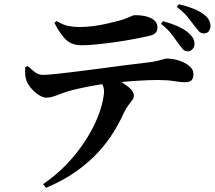

<svg xmlns="http://www.w3.org/2000/svg" viewBox="-20 -829 1040 927"><path d="M842.7 -617.3Q828.9 -636.6 809.9 -662.1Q790.8 -687.6 757.4 -714L767.1 -726.9Q804.3 -716.9 836.6 -702.8Q868.9 -688.7 889.3 -670.9Q905.1 -657.1 912.2 -644.4Q919.2 -631.7 918.9 -615.2Q918.7 -601.6 908.8 -591.2Q898.9 -580.8 884.8 -581.1Q871.9 -581.4 863.5 -590.8Q855.1 -600.2 842.7 -617.3ZM917.5 -706Q902.7 -726 884.2 -748.9Q865.6 -771.7 833.6 -795.2L842.8 -808.8Q882.5 -799.4 910.9 -788.2Q939.3 -777.1 958.8 -763.5Q977.3 -750.9 986.8 -735.8Q996.2 -720.6 996.2 -704.2Q996.2 -690.2 988.5 -678.9Q980.8 -667.6 963.8 -667.8Q948.9 -668.1 940.3 -677.9Q931.6 -687.7 917.5 -706ZM101.9 -505.1 114.3 -510.1Q133.6 -492.1 149.8 -479.8Q166.1 -467.5 188.9 -467.5Q209.2 -467.5 252.9 -472.2Q296.6 -476.9 353.8 -484Q410.9 -491.1 472 -499.2Q533.1 -507.3 588.8 -514.7Q644.5 -522 685 -526.3Q718.8 -530 738.6 -534.8Q758.3 -539.5 768.7 -542.9Q779 -546.2 783.6 -546.2Q815.7 -546.2 845.4 -536.3Q875.1 -526.5 894.5 -510Q913.9 -493.6 913.9 -472.8Q913.9 -448.3 903.3 -440.1Q892.8 -431.9 871.9 -431.9Q855.4 -431.9 820.4 -437.4Q785.5 -442.8 742 -442.8Q702.1 -442.8 645 -439.2Q587.9 -435.6 525.7 -429.1Q487.7 -425.5 443.5 -417.8Q399.4 -410.1 361.3 -401.6Q323.1 -393.1 302.5 -386.2Q277.6 -378.3 251.7 -368Q225.8 -357.8 203.5 -357.5Q187.2 -357.5 166.9 -370.7Q146.7 -383.8 130.3 -403.1Q113.9 -422.3 108.1 -439Q102.7 -452.8 101.7 -470Q100.7 -487.1 101.9 -505.1ZM202.5 77.9 187.8 60.2Q253.3 15.2 302.1 -36.3Q350.8 -87.7 385.5 -139.8Q420.2 -191.8 441.7 -240Q463.1 -288.2 472.6 -326.8Q482.2 -365.4 482.2 -388.6Q482.2 -403.6 475.4 -419.2Q468.6 -434.7 451.7 -450.1L518.5 -460.3Q548.3 -444.1 572.6 -428.8Q596.8 -413.6 611.6 -398.5Q626.3 -383.5 626.3 -368.1Q626.3 -355.7 618.9 -345.6Q611.4 -335.5 600.4 -321.8Q589.4 -308.1 577.6 -283.3Q558.6 -240.9 529.3 -192.7Q500 -144.5 455.8 -95.8Q411.5 -47.1 349.4 -2.6Q287.2 41.8 202.5 77.9ZM698.4 -655.3Q669 -648.4 626.4 -640.4Q583.8 -632.4 537.3 -625.8Q490.8 -619.2 448 -614.9Q405.2 -610.5 373.4 -610.5Q326.3 -610.5 298 -637.8Q269.8 -665 242.9 -718.5L253.3 -727.6Q284.2 -708.5 310.7 -703.5Q337.1 -698.5 362.1 -698.5Q398.9 -698.5 434.8 -703.6Q470.8 -708.6 501.9 -716.2Q533 -723.7 553.4 -728.7Q578.9 -735.7 593.3 -741.9Q607.8 -748 616.4 -751.9Q625.1 -755.8 631.7 -755.8Q681.8 -755.8 711 -740.4Q740.2 -724.9 740.2 -695.6Q740.2 -680.8 731.3 -670.7Q722.4 -660.7 698.4 -655.3Z"/></svg>

Font: Early Summer Mincho VF
Style: Regular
Weight: 250
Designer: GuiWonder
Version: Version 1.002